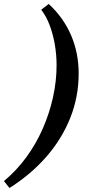

<svg xmlns="http://www.w3.org/2000/svg" viewBox="-105 -732 494 976"><path d="M-56.6 223.6 -85 188.5Q-21.5 135.7 28.3 67.9Q78.1 0 112.3 -78.1Q146.5 -156.2 164.6 -238.3Q182.6 -320.3 182.6 -400.4Q182.6 -453.1 173.8 -504.9Q165 -556.6 147.9 -602.5Q130.9 -648.4 104.5 -682.6L142.6 -711.9Q217.8 -642.6 256.3 -552.7Q294.9 -462.9 294.9 -358.4Q294.9 -240.2 252.4 -133.3Q210 -26.4 131.3 64Q52.7 154.3 -56.6 223.6Z"/></svg>

Font: Crimson Pro ExtraLight SemiBold
Style: Italic
Weight: 600
Italic angle: -12°
Version: Version 1.002